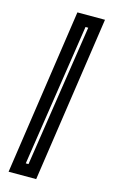

<svg xmlns="http://www.w3.org/2000/svg" viewBox="-129 -800 570 951"><g transform="rotate(15 156.0 -325.0)"><path d="M19 100.5 144 -750H285.5L160.5 100.5ZM90.5 38.5H104.5L215.5 -690.5H201.5Z"/></g></svg>

Font: Tourney Expanded Regular
Style: Bold
Weight: 700
Width: 7
Designer: Tyler Finck
Foundry: Etcetera Type Co
Version: Version 1.010; ttfautohint (v1.8.3)